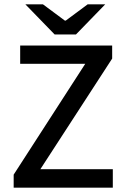

<svg xmlns="http://www.w3.org/2000/svg" viewBox="-20 -865 580 885"><path d="M43 0V-60L373 -571H73V-655H497V-595L166 -85H500V0ZM232 -706 97 -845H178L279 -770H283L384 -845H465L330 -706Z"/></svg>

Font: Mada Medium
Style: Regular
Weight: 500
Designer: Khaled Hosny
Version: Version 1.5